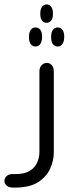

<svg xmlns="http://www.w3.org/2000/svg" viewBox="-115 -672 318 867"><path d="M67 -613Q67 -631 75 -641.5Q83 -652 96 -652Q108 -652 116 -641.5Q124 -631 124 -613V-608Q124 -589 116 -579Q108 -569 96 -569Q83 -569 75 -579Q67 -589 67 -608ZM45 -462Q32 -462 24 -472.5Q16 -483 16 -502V-507Q16 -527 24 -537.5Q32 -548 45 -548Q59 -548 67 -537.5Q75 -527 75 -507V-502Q74 -483 66.5 -472.5Q59 -462 45 -462ZM145 -462Q132 -462 124 -472.5Q116 -483 116 -502V-507Q116 -527 124 -537.5Q132 -548 145 -548Q159 -548 167 -537.5Q175 -527 175 -507V-502Q174 -483 166.5 -472.5Q159 -462 145 -462ZM-41 175H-57Q-74 175 -84.5 166.5Q-95 158 -95 145Q-95 132 -85 123Q-75 114 -59 114H-45Q-10 114 11.5 103.5Q33 93 44 77Q55 61 59 44.5Q63 28 63 16V-350Q63 -367 73 -377.5Q83 -388 96 -388Q110 -388 119 -377.5Q128 -367 128 -350V16Q128 53 111.5 89.5Q95 126 58 150Q21 174 -41 175Z"/></svg>

Font: Beiruti
Style: Regular
Weight: 400
Version: Version 1.00